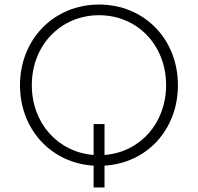

<svg xmlns="http://www.w3.org/2000/svg" viewBox="-20 -725 871 845"><path d="M392 100H440V4C626 -7 763 -154 763 -350C763 -554 614 -705 416 -705C218 -705 68 -553 68 -350C68 -155 206 -7 392 4ZM120 -350C120 -527 248 -658 416 -658C584 -658 711 -527 711 -350C711 -182 596 -55 440 -43V-179H392V-43C236 -55 120 -182 120 -350Z"/></svg>

Font: Chess Sans Light
Style: Regular
Weight: 300
Designer: Wolf Bōese
Foundry: Wolf Bōese
Version: Version 7.223;Glyphs 3.3 (3306)